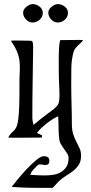

<svg xmlns="http://www.w3.org/2000/svg" viewBox="-20 -675 446 938"><path d="M371 -480 386 -479Q381 -471 374 -465Q367 -459 360.5 -452.5Q354 -446 348.5 -439Q343 -432 340 -423Q329 -385 328.5 -343.5Q328 -302 328 -264Q328 -216 329.5 -168Q331 -120 331 -72Q331 -39 338 -18.5Q345 2 353.5 18.5Q362 35 369 50Q376 65 376 86Q376 113 364.5 130.5Q353 148 336 161Q319 174 300 185.5Q281 197 265 213Q257 221 250.5 229Q244 237 236 243Q186 243 136.5 242.5Q87 242 37 238Q46 226 66.5 201Q87 176 110.5 151Q134 126 157 107Q180 88 195 88Q206 88 213.5 93Q221 98 221 110Q221 122 216 126.5Q211 131 203.5 131Q196 131 188.5 129.5Q181 128 175 128Q173 128 170 129Q167 130 165 131Q154 142 143.5 153Q133 164 128 179Q164 182 201 182Q222 182 242.5 178.5Q263 175 279 165Q295 155 305 139Q315 123 315 97Q315 86 308.5 75.5Q302 65 293.5 53.5Q285 42 277.5 29Q270 16 269 0Q266 -27 266 -53.5Q266 -80 264 -107Q252 -102 237 -92.5Q222 -83 207.5 -71.5Q193 -60 180 -47.5Q167 -35 160 -25Q167 -23 173 -19.5Q179 -16 185 -14V-3L74 -2Q60 -2 47 -2Q34 -2 20 -3Q29 -20 43 -32Q57 -44 63 -62Q68 -77 70.5 -104Q73 -131 74 -160.5Q75 -190 75 -218Q75 -246 75 -263Q75 -301 76.5 -327Q78 -353 75.5 -375.5Q73 -398 64 -421Q55 -444 33 -476Q41 -477 48.5 -477Q56 -477 64 -477L129 -476Q139 -476 140.5 -465.5Q142 -455 142 -448Q141 -361 139.5 -275.5Q138 -190 138 -103Q138 -83 144 -65Q184 -99 208.5 -116.5Q233 -134 246.5 -145.5Q260 -157 265 -168Q270 -179 270.5 -200.5Q271 -222 269 -259Q267 -296 267 -360Q267 -372 267 -388Q267 -404 267.5 -420.5Q268 -437 269.5 -452.5Q271 -468 274 -479ZM263 -655Q280 -655 296 -643Q312 -631 312 -612Q312 -592 296.5 -578.5Q281 -565 262 -565Q244 -565 230 -580Q216 -595 216 -613Q216 -629 232 -642Q248 -655 263 -655ZM140 -655Q157 -655 173 -643Q189 -631 189 -612Q189 -592 173.5 -578.5Q158 -565 139 -565Q121 -565 107 -580Q93 -595 93 -613Q93 -629 109 -642Q125 -655 140 -655Z"/></svg>

Font: Germanica
Style: Regular
Weight: 400
Designer: Peter Wiegel
Foundry: Peter Wiegel